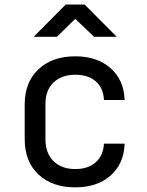

<svg xmlns="http://www.w3.org/2000/svg" viewBox="-20 -805 639 835"><path d="M126.5 -645 265.6 -785.2H348.1L487.8 -645H389.2L307.1 -723.1L227.5 -645ZM307.1 9.8Q207.5 9.8 147.5 -45.9Q87.4 -102.1 87.4 -200.2V-350.1Q87.4 -448.2 147.5 -503.9Q207.5 -560.1 307.1 -560.1Q402.3 -560.1 460.4 -508.8Q519 -458 522 -370.1H432.1Q429.2 -423.3 396 -451.7Q362.8 -480 307.1 -480Q248.5 -480 212.9 -446.3Q177.2 -412.6 177.7 -351.1V-200.2Q177.7 -138.2 212.9 -104Q248.5 -69.8 307.1 -69.8Q363.3 -69.8 396 -99.1Q429.2 -127.9 432.1 -180.2H522Q519 -92.3 460.4 -41Q402.3 9.8 307.1 9.8Z"/></svg>

Font: UDEV Gothic 35
Style: Regular
Weight: 400
Version: v2.1.0; ttfautohint (v1.8.4.7-5d5b-dirty) -l 6 -r 45 -G 200 